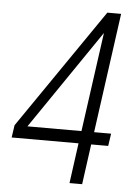

<svg xmlns="http://www.w3.org/2000/svg" viewBox="-53 -791 583 832"><g transform="rotate(5 238.0 -375.0)"><path d="M281 0 305 -175H14L22 -229L380 -750H440L368 -229H442L434 -175H360L336 0ZM63 -207 54 -229H313L373 -661Z"/></g></svg>

Font: Mohave Light Light
Style: Italic
Weight: 300
Italic angle: -8°
Version: Version 2.003